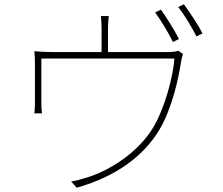

<svg xmlns="http://www.w3.org/2000/svg" viewBox="-20 -849 1040 896"><path d="M731 -804 704 -791C731 -754 768 -693 787 -653L815 -667C793 -711 756 -769 731 -804ZM838 -829 812 -816C841 -779 874 -724 897 -679L925 -693C905 -732 865 -793 838 -829ZM834 -597 812 -612C804 -609 791 -606 758 -606H484V-716C484 -729 485 -755 488 -774H451C453 -755 454 -729 454 -716V-606H225C193 -606 164 -608 140 -610C143 -590 143 -562 143 -542C143 -510 143 -395 143 -364C143 -352 142 -330 140 -320H176C174 -331 173 -352 173 -365C173 -395 173 -528 173 -576H794C788 -494 751 -347 693 -251C627 -142 496 -52 377 -18C355 -11 333 -5 312 -2L338 27C526 -26 651 -124 721 -239C783 -339 815 -492 824 -556C827 -574 831 -590 834 -597Z"/></svg>

Font: Harano Aji Gothic ExtraLight
Style: Regular
Weight: 250
Foundry: Masamichi Hosoda
Version: HaranoAjiGothic-ExtraLight version 20230610;ttx 4.39.4